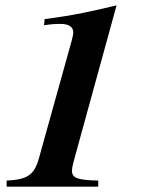

<svg xmlns="http://www.w3.org/2000/svg" viewBox="-20 -703 540 723"><path d="M419 -683C328 -661 263 -646 148 -631L146 -608C172 -612 189 -613 208 -613C239 -613 256 -602 256 -580C256 -574 252 -559 250 -550L126 -105C108 -42 81 -27 5 -23V0H350V-23C273 -25 251 -32 251 -60C251 -75 258 -97 265 -123Z"/></svg>

Font: STIXGeneral
Style: Bold Italic
Weight: 700
Italic angle: -16.33°
Designer: MicroPress Inc., with final additions and corrections provided by Coen Hoffman, Elsevier (retired)
Version: Version 1.1.0